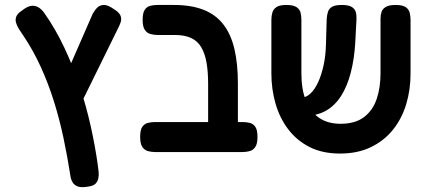

<svg xmlns="http://www.w3.org/2000/svg" viewBox="-20 -603 1719 774"><path d="M337 149Q309 154 294.5 149Q280 144 273 132.5Q266 121 264 107Q252 29 236 -46.5Q220 -122 197.5 -194Q175 -266 144.5 -333Q114 -400 73 -461Q64 -474 56 -486.5Q48 -499 44.5 -512Q41 -525 46 -537Q51 -549 68 -560Q88 -576 103.5 -579Q119 -582 133 -574.5Q147 -567 159 -550Q204 -486 239.5 -410.5Q275 -335 301.5 -254.5Q328 -174 346 -93Q364 -12 374 61Q376 75 377.5 89Q379 103 376.5 115.5Q374 128 365.5 137Q357 146 337 149ZM302 -176 226 -255 354 -548Q363 -564 373.5 -573.5Q384 -583 399.5 -583Q415 -583 438 -567Q461 -553 466 -539.5Q471 -526 466 -512Q461 -498 453 -483Z M879 10Q853 10 840 2.5Q827 -5 823 -18Q819 -31 819 -45V-264Q819 -314 812.5 -351Q806 -388 791 -413Q776 -438 750 -450Q724 -462 684 -462H616Q600 -462 586 -466Q572 -470 563.5 -483Q555 -496 555 -523Q555 -551 563.5 -563.5Q572 -576 585.5 -579.5Q599 -583 615 -583H681Q751 -583 800.5 -563.5Q850 -544 880.5 -504.5Q911 -465 925 -405.5Q939 -346 939 -267V-52Q939 -35 935.5 -21Q932 -7 919.5 1.5Q907 10 879 10ZM606 10Q590 10 576 6Q562 2 553.5 -11Q545 -24 545 -51Q545 -79 553.5 -91.5Q562 -104 576 -107.5Q590 -111 605 -111H957Q974 -111 987.5 -107.5Q1001 -104 1009.5 -91.5Q1018 -79 1018 -51Q1018 -24 1009.5 -11Q1001 2 987 6Q973 10 956 10Z M1351 16Q1280 16 1228.5 -10Q1177 -36 1142.5 -81Q1108 -126 1091 -184.5Q1074 -243 1074 -307V-523Q1074 -539 1078 -552.5Q1082 -566 1094.5 -574.5Q1107 -583 1135 -583Q1162 -583 1175 -574.5Q1188 -566 1191.5 -552.5Q1195 -539 1195 -522V-307Q1195 -244 1212.5 -199Q1230 -154 1265 -129Q1300 -104 1353 -104Q1412 -104 1447.5 -131Q1483 -158 1498.5 -204Q1514 -250 1514 -308V-528Q1514 -543 1518 -555Q1522 -567 1535 -575Q1548 -583 1575 -583Q1602 -583 1615 -574.5Q1628 -566 1631.5 -552Q1635 -538 1635 -522V-305Q1635 -241 1617.5 -183Q1600 -125 1564.5 -80.5Q1529 -36 1475.5 -10Q1422 16 1351 16ZM1169 -136 1159 -209H1192Q1213 -209 1231 -225.5Q1249 -242 1262.5 -271.5Q1276 -301 1284.5 -340Q1293 -379 1294 -424L1297 -527Q1298 -542 1302 -555Q1306 -568 1318.5 -575.5Q1331 -583 1358 -583Q1385 -583 1398 -575Q1411 -567 1414.5 -553.5Q1418 -540 1417 -524L1412 -429Q1408 -364 1394 -310Q1380 -256 1355.5 -217Q1331 -178 1294.5 -157Q1258 -136 1208 -136Z"/></svg>

Font: Fredoka SemiCondensed Medium
Style: Regular
Weight: 500
Width: 4
Designer: Ben Nathan
Foundry: Milena B. Brandão, Ben Nathan
Version: Version 2.001